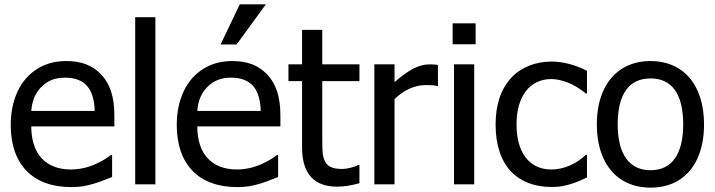

<svg xmlns="http://www.w3.org/2000/svg" viewBox="-20 -838 3249 873"><path d="M303.2 12.7C324.2 12.7 342.8 11.2 358.4 8.8C390.1 2.9 420.4 -5.9 449.7 -17.6L489.7 -33.2V-133.3H484.4C466.3 -118.7 442.9 -105 414.1 -91.8C380.9 -76.7 341.3 -67.4 302.2 -67.4C188.5 -67.4 122.1 -137.7 122.1 -263.2H500V-313C500 -398.4 480 -457.5 439.5 -500C400.4 -541 349.6 -560.5 281.2 -560.5C231.4 -560.5 187.5 -548.8 149.4 -524.9C73.2 -477.5 28.8 -386.7 28.8 -269.5C28.8 -89.8 129.4 12.7 303.2 12.7ZM122.1 -333.5C126 -379.9 139.6 -413.1 167 -441.9C195.8 -470.7 228.5 -484.9 275.9 -484.9C322.8 -484.9 357.4 -470.7 379.4 -442.9C398.9 -418 409.2 -381.8 410.6 -333.5Z M686.5 -759.8H594.7V0H686.5Z M1070.3 -818.4 982.9 -635.7H1055.7L1189 -818.4ZM1058.1 12.7C1079.1 12.7 1097.7 11.2 1113.3 8.8C1145 2.9 1175.3 -5.9 1204.6 -17.6L1244.6 -33.2V-133.3H1239.3C1221.2 -118.7 1197.8 -105 1168.9 -91.8C1135.7 -76.7 1096.2 -67.4 1057.1 -67.4C943.4 -67.4 877 -137.7 877 -263.2H1254.9V-313C1254.9 -398.4 1234.9 -457.5 1194.3 -500C1155.3 -541 1104.5 -560.5 1036.1 -560.5C986.3 -560.5 942.4 -548.8 904.3 -524.9C828.1 -477.5 783.7 -386.7 783.7 -269.5C783.7 -89.8 884.3 12.7 1058.1 12.7ZM877 -333.5C880.9 -379.9 894.5 -413.1 921.9 -441.9C950.7 -470.7 983.4 -484.9 1030.8 -484.9C1077.6 -484.9 1112.3 -470.7 1134.3 -442.9C1153.8 -418 1164.1 -381.8 1165.5 -333.5Z M1512.7 10.7C1543.5 10.7 1577.1 5.4 1614.3 -4.9V-87.4H1608.9C1591.8 -79.1 1561 -69.8 1535.2 -69.8C1492.7 -69.8 1469.2 -80.6 1458 -104C1452.1 -115.7 1448.7 -128.4 1447.3 -141.6C1445.8 -154.8 1445.3 -177.2 1445.3 -210V-469.2H1614.3V-545.4H1445.3V-702.1H1353.5V-545.4H1291.5V-469.2H1353.5V-167C1353.5 -46.4 1409.7 10.7 1512.7 10.7Z M1971.2 -542.5C1960.9 -544.4 1951.7 -545.4 1934.1 -545.4C1886.7 -545.4 1839.8 -522.5 1773.9 -464.4V-545.4H1682.1V0H1773.9V-387.2C1816.9 -429.7 1866.7 -451.2 1917 -451.2C1940.9 -451.2 1953.1 -450.7 1966.3 -446.8H1971.2Z M2142.6 -731.9H2038.1V-636.7H2142.6ZM2136.2 -545.4H2044.4V0H2136.2Z M2487.8 12.2C2525.9 12.2 2541 8.8 2577.6 -2C2596.7 -7.3 2627.9 -21 2648.9 -30.8V-133.8H2643.6C2600.1 -92.8 2544.4 -67.4 2486.3 -67.4C2387.7 -67.4 2328.6 -143.1 2328.6 -272C2328.6 -402.3 2390.6 -478.5 2486.3 -478.5C2517.1 -478.5 2554.2 -467.8 2581.1 -454.1C2605.5 -441.4 2626.5 -427.7 2643.6 -413.1H2648.9V-516.1C2600.1 -541 2543.9 -558.1 2487.8 -558.1C2414.1 -558.1 2347.2 -531.2 2304.2 -483.9C2256.8 -431.6 2233.4 -361.3 2233.4 -272C2233.4 -177.7 2258.8 -105 2304.2 -57.6C2348.6 -11.2 2412.1 12.2 2487.8 12.2Z M3181.2 -272.5C3181.2 -454.1 3085.4 -560.5 2938 -560.5C2889.2 -560.5 2846.2 -549.3 2809.6 -526.4C2735.8 -481 2693.8 -392.1 2693.8 -272.5C2693.8 -213.9 2703.6 -163.1 2723.1 -119.6C2762.2 -33.2 2837.9 15.1 2938 15.1C2987.3 15.1 3029.8 3.9 3066.4 -18.6C3139.2 -63.5 3181.2 -151.9 3181.2 -272.5ZM3086.4 -272.5C3086.4 -135.3 3033.7 -64 2938 -64C2841.8 -64 2788.6 -136.2 2788.6 -272.5C2788.6 -411.6 2840.8 -481.4 2938 -481.4C3034.2 -481.4 3086.4 -411.6 3086.4 -272.5Z"/></svg>

Font: SG Kara Light
Style: Regular
Weight: 400
Designer: Damoon Khanjanzadeh
Version: Version 1.000